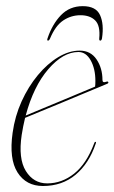

<svg xmlns="http://www.w3.org/2000/svg" viewBox="-20 -597 372 624"><path d="M291 -130Q269.5 -66 225.8 -29.2Q182 7.5 119.5 7.5Q65 7.5 37 -36.5Q9 -80.5 21 -165.5Q28.5 -219.5 50.2 -267.5Q72 -315.5 103 -352.8Q134 -390 169.2 -411.2Q204.5 -432.5 239 -432.5Q274.5 -432.5 293.8 -404Q313 -375.5 313 -337Q313 -326.5 326 -331.5Q330.5 -333 332 -330Q333 -327 329 -325Q326 -323.5 304 -314.5Q282 -305.5 249.2 -291.8Q216.5 -278 180.2 -263Q144 -248 112.2 -235Q80.5 -222 61.5 -214Q55 -187 50.5 -158.5Q39 -81.5 64 -41.2Q89 -1 133.5 -1Q181 -1 221 -32.8Q261 -64.5 286 -131Q287.5 -136 290 -136Q293.5 -136 291 -130ZM235 -428Q185 -428 137 -372.2Q89 -316.5 63.5 -221.5Q84 -230 117 -243.8Q150 -257.5 185.5 -272.2Q221 -287 249.5 -299Q278 -311 289 -315.5Q290 -321 290 -334Q290 -373.5 274.8 -400.8Q259.5 -428 235 -428ZM287 -310Q287 -310 287 -310.5ZM241.5 -547.5Q211 -547.5 185.5 -530.5Q160 -513.5 142.5 -471.5Q139.5 -465 136 -465Q132 -465 134.5 -472.5Q150 -518.5 178.2 -547.8Q206.5 -577 249 -577Q292 -577 305.2 -547.8Q318.5 -518.5 311.5 -472.5Q310 -465 306 -465Q302 -465 302.5 -471.5Q306.5 -513.5 289.5 -530.5Q272.5 -547.5 241.5 -547.5Z"/></svg>

Font: Fraunces 144pt S000 Thin
Style: Italic
Weight: 100
Italic angle: -16°
Version: Version 1.000; ttfautohint (v1.8.3)